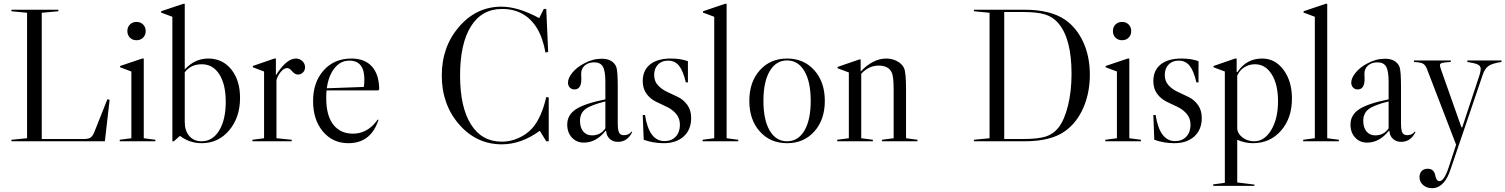

<svg xmlns="http://www.w3.org/2000/svg" viewBox="-20 -741 7895 1007"><path d="M122 -674 40 -682V-690H286V-682L199 -674V-12H420Q444 -12 455 -19.5Q466 -27 475 -49L543 -220L555 -218L530 0H40V-8L122 -16Z M661.5 -543.5Q648 -557 648 -578Q648 -599 661.5 -612.5Q675 -626 696 -626Q717 -626 730.5 -612.5Q744 -599 744 -578Q744 -557 730.5 -543.5Q717 -530 696 -530Q675 -530 661.5 -543.5ZM734 -16 795 -8V0H608V-8L669 -16V-366L610 -388V-395L726 -434H734Z M1038 10Q975 10 926 -27H922L892 0H884V-653L825 -675V-682L941 -721H949V-377Q1002 -434 1072 -434Q1147 -434 1193 -377Q1239 -320 1239 -228Q1239 -125 1182 -57.5Q1125 10 1038 10ZM1037 0Q1095 0 1129.5 -56.5Q1164 -113 1164 -207Q1164 -298 1130.5 -351Q1097 -404 1038 -404Q981 -404 949 -362V-101Q949 -55 973 -27.5Q997 0 1037 0Z M1430 -16 1510 -8V0H1304V-8L1365 -16V-366L1306 -388V-395L1419 -434H1427V-346Q1482 -434 1532 -434Q1552 -434 1566 -420.5Q1580 -407 1580 -388Q1580 -372 1569 -361Q1558 -350 1542 -350Q1527 -350 1512.5 -367Q1498 -384 1486 -384Q1470 -384 1453.5 -365Q1437 -346 1430 -321Z M1969 -272 1963 -267H1693Q1691 -254 1691 -226Q1691 -135 1728 -87.5Q1765 -40 1831 -40Q1903 -40 1952 -102L1961 -114L1965 -112L1961 -101Q1920 10 1807 10Q1725 10 1673.5 -51.5Q1622 -113 1622 -211Q1622 -310 1677.5 -372Q1733 -434 1823 -434Q1893 -434 1930.5 -392.5Q1968 -351 1969 -272ZM1812 -423Q1766 -423 1734.5 -383.5Q1703 -344 1694 -278L1888 -285Q1891 -297 1891 -325Q1891 -423 1812 -423Z M2771 -68Q2820 -123 2845 -232L2858 -230V0H2845L2811 -55Q2714 16 2612 16Q2479 16 2388 -88.5Q2297 -193 2297 -345Q2297 -496 2388 -601Q2479 -706 2610 -706Q2697 -706 2808 -646L2832 -694H2845L2855 -469L2841 -465Q2827 -542 2797 -592Q2735 -694 2613 -694Q2507 -694 2450 -603Q2393 -512 2393 -345Q2393 -179 2450 -88.5Q2507 2 2612 2Q2657 2 2699.5 -17Q2742 -36 2771 -68Z M3042 7Q3004 7 2979.5 -19.5Q2955 -46 2955 -88Q2955 -138 3000.5 -168Q3046 -198 3155 -220V-311Q3155 -369 3142 -391.5Q3129 -414 3097 -414Q3066 -414 3047 -397.5Q3028 -381 3028 -353Q3028 -350 3028.5 -340.5Q3029 -331 3029 -326Q3029 -272 2993 -272Q2978 -272 2968.5 -282Q2959 -292 2959 -308Q2959 -332 2982.5 -360.5Q3006 -389 3043 -408Q3088 -433 3136 -433Q3193 -433 3212 -391Q3220 -370 3220 -286V-95Q3220 -59 3227 -45.5Q3234 -32 3252 -32Q3279 -32 3292 -51L3296 -49Q3271 3 3221 3Q3195 3 3178 -12.5Q3161 -28 3159 -54L3156 -55Q3107 7 3042 7ZM3085 -31Q3130 -31 3155 -68V-209Q3078 -190 3050 -168.5Q3022 -147 3022 -107Q3022 -72 3039 -51.5Q3056 -31 3085 -31Z M3498 -434Q3551 -434 3588 -420V-309H3577Q3563 -369 3541.5 -396Q3520 -423 3484 -423Q3451 -423 3431 -402.5Q3411 -382 3411 -348Q3411 -315 3431 -293.5Q3451 -272 3479.5 -259Q3508 -246 3536.5 -232Q3565 -218 3585 -190.5Q3605 -163 3605 -122Q3605 -61 3566 -25.5Q3527 10 3461 10Q3406 10 3356 -8L3351 -138H3363Q3384 -1 3465 -1Q3502 -1 3524 -24.5Q3546 -48 3546 -86Q3546 -121 3526 -144Q3506 -167 3477.5 -180.5Q3449 -194 3420 -208Q3391 -222 3371 -249Q3351 -276 3351 -316Q3351 -372 3389.5 -403Q3428 -434 3498 -434Z M3791 -16 3852 -8V0H3665V-8L3726 -16V-653L3667 -675V-682L3783 -721H3791Z M3965 -372.5Q4020 -434 4108 -434Q4196 -434 4251 -372.5Q4306 -311 4306 -212Q4306 -113 4251 -51.5Q4196 10 4108 10Q4020 10 3965 -51.5Q3910 -113 3910 -212Q3910 -311 3965 -372.5ZM4017 -368Q3984 -312 3984 -212Q3984 -112 4017 -56Q4050 0 4108 0Q4166 0 4199 -56Q4232 -112 4232 -212Q4232 -312 4199 -368Q4166 -424 4108 -424Q4050 -424 4017 -368Z M4497 -16 4558 -8V0H4371V-8L4432 -16V-361L4373 -383V-390L4486 -429H4494V-366Q4559 -434 4628 -434Q4659 -434 4684.5 -420.5Q4710 -407 4721 -385Q4732 -363 4732 -271V-16L4792 -8V0H4606V-8L4667 -16V-271Q4667 -340 4657 -361Q4640 -397 4588 -397Q4537 -397 4497 -354Z M5088 -682V-690H5354Q5490 -690 5567 -637Q5628 -594 5662 -519Q5696 -444 5696 -349Q5696 -254 5662 -176Q5628 -98 5567 -54Q5493 0 5354 0H5088V-8L5170 -16V-674ZM5247 -12H5345Q5425 -12 5465 -25Q5505 -38 5531 -71Q5563 -112 5581.5 -187.5Q5600 -263 5600 -354Q5600 -538 5531 -619Q5503 -652 5462 -665Q5421 -678 5345 -678H5247Z M5830.5 -543.5Q5817 -557 5817 -578Q5817 -599 5830.5 -612.5Q5844 -626 5865 -626Q5886 -626 5899.5 -612.5Q5913 -599 5913 -578Q5913 -557 5899.5 -543.5Q5886 -530 5865 -530Q5844 -530 5830.5 -543.5ZM5903 -16 5964 -8V0H5777V-8L5838 -16V-366L5779 -388V-395L5895 -434H5903Z M6176 -434Q6229 -434 6266 -420V-309H6255Q6241 -369 6219.5 -396Q6198 -423 6162 -423Q6129 -423 6109 -402.5Q6089 -382 6089 -348Q6089 -315 6109 -293.5Q6129 -272 6157.5 -259Q6186 -246 6214.5 -232Q6243 -218 6263 -190.5Q6283 -163 6283 -122Q6283 -61 6244 -25.5Q6205 10 6139 10Q6084 10 6034 -8L6029 -138H6041Q6062 -1 6143 -1Q6180 -1 6202 -24.5Q6224 -48 6224 -86Q6224 -121 6204 -144Q6184 -167 6155.5 -180.5Q6127 -194 6098 -208Q6069 -222 6049 -249Q6029 -276 6029 -316Q6029 -372 6067.5 -403Q6106 -434 6176 -434Z M6469 -8V216L6559 227V234H6343V226L6404 218V-366L6345 -388V-395L6458 -434H6466V-363H6470Q6517 -434 6600 -434Q6668 -434 6712 -374.5Q6756 -315 6756 -224Q6756 -121 6698.5 -55.5Q6641 10 6551 10Q6509 10 6469 -8ZM6558 0Q6612 0 6647.5 -59.5Q6683 -119 6683 -210Q6683 -298 6650 -351Q6617 -404 6562 -404Q6531 -404 6506 -388Q6481 -372 6469 -344V-71Q6469 -42 6495.5 -21Q6522 0 6558 0Z M6941 -16 7002 -8V0H6815V-8L6876 -16V-653L6817 -675V-682L6933 -721H6941Z M7150 7Q7112 7 7087.5 -19.5Q7063 -46 7063 -88Q7063 -138 7108.5 -168Q7154 -198 7263 -220V-311Q7263 -369 7250 -391.5Q7237 -414 7205 -414Q7174 -414 7155 -397.5Q7136 -381 7136 -353Q7136 -350 7136.5 -340.5Q7137 -331 7137 -326Q7137 -272 7101 -272Q7086 -272 7076.5 -282Q7067 -292 7067 -308Q7067 -332 7090.5 -360.5Q7114 -389 7151 -408Q7196 -433 7244 -433Q7301 -433 7320 -391Q7328 -370 7328 -286V-95Q7328 -59 7335 -45.5Q7342 -32 7360 -32Q7387 -32 7400 -51L7404 -49Q7379 3 7329 3Q7303 3 7286 -12.5Q7269 -28 7267 -54L7264 -55Q7215 7 7150 7ZM7193 -31Q7238 -31 7263 -68V-209Q7186 -190 7158 -168.5Q7130 -147 7130 -107Q7130 -72 7147 -51.5Q7164 -31 7193 -31Z M7645 -73H7649L7740 -348Q7746 -368 7746 -379Q7746 -395 7731 -402.5Q7716 -410 7676 -416V-424H7855V-416Q7807 -409 7787 -395Q7767 -381 7756 -347L7589 144Q7572 196 7551 217Q7525 246 7491 246Q7463 246 7444 229.5Q7425 213 7425 188Q7425 168 7436.5 156Q7448 144 7468 144Q7486 144 7495.5 154Q7505 164 7507 176.5Q7509 189 7514.5 199Q7520 209 7530 209Q7554 209 7578 137L7617 18L7463 -382Q7455 -401 7442.5 -407.5Q7430 -414 7396 -416V-424H7589V-416Q7553 -414 7542.5 -410.5Q7532 -407 7532 -399Q7532 -393 7539 -373Z"/></svg>

Font: Libre Caslon Display
Style: Regular
Weight: 400
Designer: Pablo Impallari, Rodrigo Fuenzalida
Foundry: Pablo Impallari, Rodrigo Fuenzalida
Version: Version 1.002